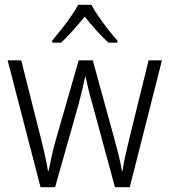

<svg xmlns="http://www.w3.org/2000/svg" viewBox="-20 -785 711 805"><path d="M367 -350Q358 -381 351 -409.5Q344 -438 339 -463H337Q332 -438 325 -409Q318 -380 310 -350L211 0H150L12 -532H69L151 -207Q172 -125 181 -69H184Q189 -94 196.5 -129Q204 -164 215 -202L310 -532H369L460 -201Q469 -168 477.5 -134Q486 -100 491 -69H494Q497 -95 504 -125.5Q511 -156 520 -195L603 -532H659L524 0H462ZM363 -765Q375 -742 394.5 -714Q414 -686 435 -659.5Q456 -633 472 -615V-606H435Q410 -628 384 -657.5Q358 -687 335 -715Q312 -687 286 -657.5Q260 -628 236 -606H199V-615Q216 -635 237 -661.5Q258 -688 277 -715.5Q296 -743 308 -765Z"/></svg>

Font: Noto Sans Myanmar SemiCondensed Light
Style: Regular
Weight: 300
Width: 4
Designer: Monotype Design Team
Foundry: Monotype Imaging Inc.
Version: Version 2.107; ttfautohint (v1.8.4.7-5d5b)